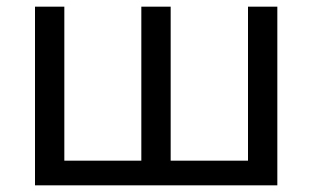

<svg xmlns="http://www.w3.org/2000/svg" viewBox="-20 -556 938 576"><path d="M812 -536V0H85V-536H173V-74H404V-536H492V-74H724V-536Z"/></svg>

Font: Go Noto Kurrent-Regular
Style: Regular
Weight: 400
Designer: Monotype Design Team
Foundry: Monotype Imaging Inc.
Version: Version 2.012; ttfautohint (v1.8.4.7-5d5b)